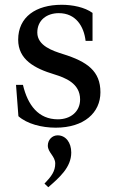

<svg xmlns="http://www.w3.org/2000/svg" viewBox="-20 -522 476 803"><path d="M47 -167 57 -36C93 -4 154 12 213 12C332 12 400 -51 400 -136C400 -224 346 -264 243 -296C202 -309 136 -330 136 -386C136 -438 176 -467 226 -467C297 -467 331 -412 338 -351H367V-468C334 -492 283 -502 238 -502C130 -502 56 -451 56 -356C56 -273 124 -236 207 -211C252 -197 315 -174 315 -106C315 -55 275 -23 222 -23C141 -23 96 -82 76 -167ZM166 246 182 261C228 221 278 178 278 116C278 74 255 44 221 44C198 44 180 63 180 87C180 116 211 131 211 162C211 194 195 216 166 246Z"/></svg>

Font: Lingua Franca
Style: Regular
Weight: 400
Version: Version 1.19